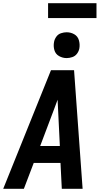

<svg xmlns="http://www.w3.org/2000/svg" viewBox="-34 -1170 630 1190"><path d="M-14 0H114L175 -160H341L349 0H478L425 -735H282ZM215 -265 300 -490Q306 -506 311.5 -521Q317 -536 323 -552Q324 -536 324.5 -521Q325 -506 326 -490L337 -265ZM379 -810Q396 -810 414 -816Q432 -822 443.5 -837.5Q455 -853 458 -871Q462 -896 455 -920.5Q448 -945 426.5 -957.5Q405 -970 379 -970Q362 -970 344 -964Q326 -958 315 -942.5Q304 -927 301 -910Q296 -884 303 -859.5Q310 -835 332 -822.5Q354 -810 379 -810ZM264 -1058H564V-1150H264Z"/></svg>

Font: Iosevka Sparkle
Style: Bold Italic
Weight: 700
Italic angle: -9°
Designer: Belleve Invis
Foundry: Belleve Invis
Version: Version 4.5.0; ttfautohint (v1.8.3)